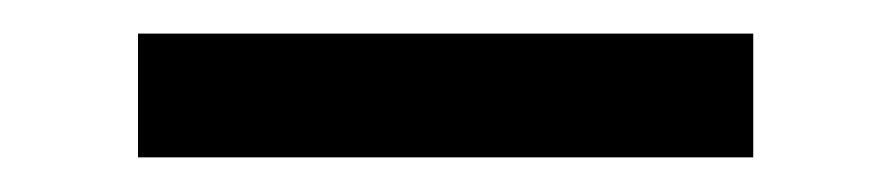

<svg xmlns="http://www.w3.org/2000/svg" viewBox="-20 -752 512 112"><path d="M419.4 -660.2H60.5V-732.4H419.4Z"/></svg>

Font: Roboto2
Style: Regular
Weight: 400
Designer: Google
Foundry: Google
Version: Version 2.000981-w3; 2014; ttfautohint (v1.1) -l 5 -r 24 -G 